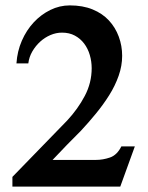

<svg xmlns="http://www.w3.org/2000/svg" viewBox="-20 -692 550 712"><path d="M26 0V-36L229 -245Q269 -288 294.5 -336.5Q320 -385 320 -439Q320 -464 313 -488Q306 -512 292 -530.5Q278 -549 257.5 -560Q237 -571 210 -571Q188 -571 167 -562Q146 -553 129 -537.5Q112 -522 100 -501.5Q88 -481 85 -457H41Q44 -502 61 -541Q78 -580 105 -609Q132 -638 166.5 -655Q201 -672 239 -672Q287 -672 323.5 -657Q360 -642 384 -616Q408 -590 420.5 -556Q433 -522 433 -485Q433 -448 420 -411Q407 -374 385 -339Q363 -304 335.5 -270.5Q308 -237 280 -207Q252 -179 228 -154.5Q204 -130 175 -99H336Q362 -99 388 -108Q414 -117 430 -149H480L426 0Z"/></svg>

Font: New Athena Unicode
Style: Bold
Weight: 700
Designer: J. Rusten 1997; rev. by R. Hancock 2001, 2002, rev. by D. Mastronarde 2002-2021
Foundry: Society for Classical Studies (formerly American Philological Association)
Version: Version 5.008